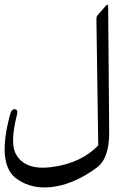

<svg xmlns="http://www.w3.org/2000/svg" viewBox="-29 -586 488 822"><path d="M434.1 -555.2 438.5 -22Q439.5 91.8 385.3 131.8Q295.4 197.8 208.5 212.4Q111.8 229 42.5 179.7Q-44.9 117.7 15.6 -100.6Q21 -119.6 35.6 -118.2Q48.8 -116.7 43.5 -94.7Q15.1 19.5 35.6 66.4Q73.2 147 198.2 128.4Q319.3 111.3 391.6 36.6L383.8 -503.4Q383.8 -515.1 388.2 -520L424.3 -561.5Q434.1 -572.8 434.1 -555.2Z"/></svg>

Font: Amiri Typewriter
Style: Regular
Weight: 400
Monospace: yes
Designer: Khaled Hosny
Version: Version 1.1